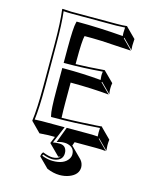

<svg xmlns="http://www.w3.org/2000/svg" viewBox="-131 -734 857 1076"><g transform="rotate(15 297.0 -196.0)"><path d="M346.7 78.1Q350.6 81.5 353 84L409.7 140.6Q425.8 158.2 426.8 182.6Q426.8 226.6 375 246.6Q349.6 256.3 319.3 256.3Q283.2 255.9 245.6 239.7L189 183.1Q189.9 166.5 199.2 157.2Q236.8 171.4 256.8 170.9Q286.1 170.4 299.8 155.3Q293 156.7 286.6 158.7L230 102.1L224.1 96.2L240.2 56.6H203.6L151.4 59.6L95.2 2.9L94.2 0Q104 -68.4 104 -200.2V-444.8Q104 -573.7 94.2 -645L96.2 -647.9Q98.1 -647.9 147 -645H410.2Q446.3 -645 470.2 -647.9L472.2 -645L528.8 -588.4Q526.9 -561 526.9 -550.3Q526.9 -539.6 528.3 -524.4L472.2 -581.1L470.2 -577.1L526.4 -520.5Q526.4 -520.5 352.1 -530.8Q299.3 -532.7 254.4 -532.2Q246.6 -504.9 246.6 -388.7V-367.7Q314.9 -369.1 413.1 -377L416 -374L472.7 -317.4Q469.7 -303.7 469.7 -285.6Q469.7 -267.1 472.7 -253.4L416 -310.1L413.1 -307.1L469.7 -250.5Q371.6 -260.3 246.6 -260.3V-143.6Q246.6 -100.1 248.5 -56.6Q300.8 -57.6 358.9 -60.5Q417 -63.5 448.2 -65.4L480 -67.9L481.9 -64L538.6 -7.3Q536.6 8.8 536.6 25.4Q536.6 30.8 538.6 56.6L481.9 0L480 2.9L536.6 59.6Q511.7 56.6 476.6 56.6H354.5ZM274.9 85.9Q311.5 85.9 317.4 121.6Q317.9 127 317.9 130.9Q317.9 169.4 275.4 179.2Q266.1 181.2 256.8 181.2Q233.9 180.7 202.1 168.9Q200.2 173.3 199.2 176.8Q231.4 189.9 263.2 189.9Q328.1 189.9 352.1 152.3Q359.9 139.6 359.9 126Q359.9 87.4 320.3 76.7Q310.5 73.7 298.8 74.2Q285.6 74.2 275.4 76.7L256.8 81.5L291 -9.8H419.9Q448.2 -9.8 471.2 -7.8Q469.7 -24.4 470.2 -30.8Q470.2 -43 471.2 -57.1Q319.8 -45.9 198.2 -45.9H190.4L188.5 -53.2Q180.2 -82 180.2 -200.2V-327.1H189.9Q305.2 -327.1 404.8 -317.9Q403.3 -330.6 402.8 -341.8Q402.8 -354 404.8 -366.2Q296.4 -356.9 189.9 -356.9H180.2V-444.8Q180.2 -562 188.5 -591.8L190.4 -599.1H198.2Q320.3 -599.1 460.9 -587.9Q460 -599.1 460 -606.9Q460 -616.2 461.4 -637.2Q438 -635.3 410.2 -634.8H147Q123 -634.8 105 -636.7Q113.8 -565.9 113.8 -444.8L114.3 -200.2Q114.3 -75.2 105.5 -8.3Q125 -9.8 147 -9.8H278.8L237.3 89.4Q252.9 85.9 274.9 85.9Z"/></g></svg>

Font: Linux Biolinum Shadow O
Style: Regular
Weight: 400
Designer: Philipp H. Poll
Foundry: Philipp H. Poll
Version: Version 1.0.4